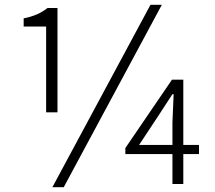

<svg xmlns="http://www.w3.org/2000/svg" viewBox="-20 -762 891 795"><path d="M171 -297H218V-729H177C150 -708 122 -695 78 -686V-652H171ZM197 13H244L650 -742H603ZM694 0H739V-124H804V-162H739V-432H692L499 -149V-124H694ZM694 -162H556L634 -280L694 -372H699L694 -255Z"/></svg>

Font: Noto Sans KR Light
Style: Regular
Weight: 300
Designer: Ryoko NISHIZUKA 西塚涼子 (kana, bopomofo & ideographs); Paul D. Hunt (Latin, Greek & Cyrillic); Sandoll Communications 산돌커뮤니
Foundry: Adobe
Version: Version 2.004;hotconv 1.0.118;makeotfexe 2.5.65603